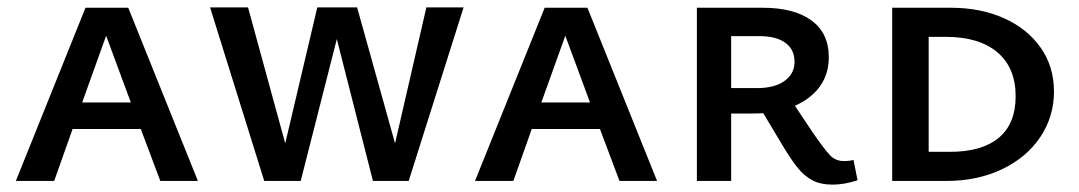

<svg xmlns="http://www.w3.org/2000/svg" viewBox="-20 -491 2928 521"><path d="M362 -141H177L127 0H23L212 -470H328L517 0H415ZM335 -213 268 -394 203 -213Z M1238 -471 1089 0H992L894 -385L796 0H697L550 -471H653L754 -102L841 -471H949L1052 -102L1137 -471Z M1608 -141H1423L1373 0H1269L1458 -470H1574L1763 0H1661ZM1581 -213 1514 -394 1449 -213Z M2307 -2Q2272 10 2239 10Q2207 10 2185 -1.5Q2163 -13 2145 -35Q2127 -57 2102 -99L2051 -184Q2041 -183 2019 -183H1964V0H1871V-470H2049Q2135 -470 2182 -435.5Q2229 -401 2229 -336Q2229 -291 2205.5 -257.5Q2182 -224 2137 -204L2183 -135Q2218 -84 2233 -69Q2248 -54 2269 -54Q2286 -54 2296 -57ZM2035 -252Q2082 -252 2109 -271.5Q2136 -291 2136 -323Q2136 -357 2111 -375Q2086 -393 2040 -393H1964V-252Z M2401 0V-470H2560Q2641 -470 2704.5 -441.5Q2768 -413 2804 -361.5Q2840 -310 2840 -243Q2840 -174 2802.5 -118.5Q2765 -63 2698.5 -31.5Q2632 0 2548 0ZM2546 -391H2500V-79H2558Q2644 -79 2690 -117Q2736 -155 2736 -230Q2736 -307 2686.5 -349Q2637 -391 2546 -391Z"/></svg>

Font: Ysabeau SC Semibold
Style: Regular
Weight: 600
Designer: Christian Thalmann (Catharsis Fonts)
Version: Version 0.003